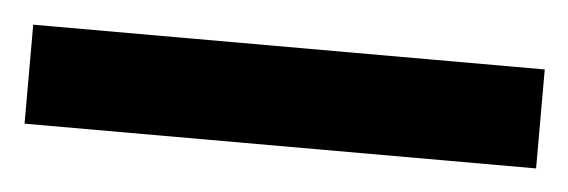

<svg xmlns="http://www.w3.org/2000/svg" viewBox="-27 35 509 172"><g transform="rotate(5 228.0 121.5)"><path d="M458 166H-2V77H458Z"/></g></svg>

Font: Noto Sans Condensed
Style: Bold
Weight: 700
Width: 3
Designer: Monotype Design Team
Foundry: Monotype Imaging Inc.
Version: Version 2.013; ttfautohint (v1.8.4.7-5d5b)